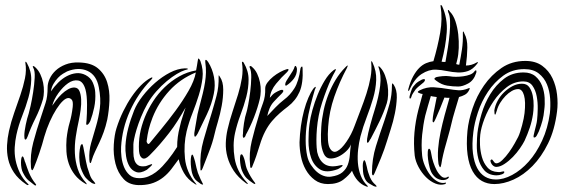

<svg xmlns="http://www.w3.org/2000/svg" viewBox="-20 -719 2199 750"><path d="M352 -359Q354 -328 348 -299.5Q342 -271 333 -247Q331 -242 326.5 -236Q322 -230 318 -232Q316 -232 317 -239Q318 -246 318 -249Q319 -260 319.5 -276.5Q320 -293 320 -310Q320 -327 318.5 -342.5Q317 -358 314 -369Q305 -401 285.5 -404.5Q266 -408 246 -394Q226 -380 208 -355Q190 -330 184 -306Q190 -315 199.5 -327.5Q209 -340 221 -351.5Q233 -363 246.5 -370.5Q260 -378 272 -377Q285 -376 290.5 -363Q296 -350 297 -331Q298 -312 295 -290Q292 -268 288 -249Q281 -218 276 -185Q271 -152 272.5 -120.5Q274 -89 283.5 -59.5Q293 -30 316 -5Q318 -2 319 0Q320 2 314 -1Q288 -16 272.5 -36Q257 -56 249 -79Q241 -102 239.5 -127Q238 -152 240 -177Q244 -213 252 -240Q260 -267 264 -301Q266 -322 261 -328.5Q256 -335 249 -336Q239 -337 226.5 -325.5Q214 -314 200.5 -293Q187 -272 174.5 -244Q162 -216 153 -185Q145 -154 133.5 -120.5Q122 -87 112 -63Q108 -54 106 -54Q104 -54 102.5 -58Q101 -62 101 -64Q97 -114 110 -163Q123 -212 140 -262Q150 -293 158 -317Q166 -341 166 -378Q166 -394 174 -411.5Q182 -429 197.5 -443.5Q213 -458 236 -467Q259 -476 288 -475Q336 -474 362 -452.5Q388 -431 398.5 -398Q409 -365 407.5 -326.5Q406 -288 399 -252Q393 -225 385 -203Q377 -181 368 -162Q359 -143 351 -126Q343 -109 338 -92Q337 -89 336 -85.5Q335 -82 333 -82Q331 -82 330 -86Q329 -90 329 -95Q327 -129 336 -160.5Q345 -192 355 -225.5Q365 -259 370 -296Q375 -333 366 -378Q357 -426 322 -442Q287 -458 242 -440Q236 -437 226 -431Q216 -425 206.5 -415Q197 -405 189 -391.5Q181 -378 179 -362Q191 -380 207 -396Q223 -412 241 -421.5Q259 -431 277.5 -433Q296 -435 314 -426Q335 -415 343 -395.5Q351 -376 352 -359ZM148 -332Q137 -294 118.5 -257Q100 -220 88 -186Q87 -184 84.5 -178.5Q82 -173 78 -174Q76 -175 75.5 -180.5Q75 -186 75 -189Q75 -205 80.5 -231.5Q86 -258 92 -275Q94 -281 99.5 -305.5Q105 -330 109.5 -359Q114 -388 115.5 -415Q117 -442 110 -454Q106 -461 110 -461Q113 -461 118 -456Q130 -445 137.5 -429Q145 -413 148.5 -395.5Q152 -378 151.5 -361Q151 -344 148 -332ZM352 -1Q350 0 344 -2Q341 -3 339 -4Q325 -13 315 -24.5Q305 -36 295 -64Q292 -74 290.5 -89.5Q289 -105 290 -120Q291 -135 293.5 -145.5Q296 -156 301 -156Q303 -156 305.5 -144.5Q308 -133 310.5 -118Q313 -103 316 -88Q319 -73 321 -66Q326 -51 331 -36Q336 -21 347 -10Q349 -8 351 -4.5Q353 -1 352 -1ZM82 1Q51 -20 34.5 -45Q18 -70 12 -97Q6 -124 7.5 -152Q9 -180 15 -207Q23 -243 35.5 -278.5Q48 -314 59.5 -347.5Q71 -381 77.5 -413Q84 -445 79 -474Q79 -478 80 -478Q82 -478 85 -473Q103 -441 102 -407Q101 -373 91 -337.5Q81 -302 66.5 -265.5Q52 -229 44 -192Q39 -169 37.5 -143.5Q36 -118 41 -93Q46 -68 57.5 -44Q69 -20 89 -1Q93 1 91 3Q89 5 86.5 3.5Q84 2 82 1ZM120 5Q117 7 112 2Q101 -6 90.5 -15Q80 -24 70 -44Q66 -51 64 -62Q62 -73 62 -83.5Q62 -94 63.5 -101Q65 -108 68 -108Q72 -107 74.5 -97Q77 -87 79 -84Q83 -73 86 -63.5Q89 -54 93 -45Q99 -31 105 -21Q111 -11 119 -1Q120 0 121 2Q122 4 120 5Z M815 -352Q807 -312 788 -272Q769 -232 752 -197Q751 -195 747.5 -190Q744 -185 742 -185Q739 -186 739 -191.5Q739 -197 739 -199Q740 -208 742.5 -220.5Q745 -233 747 -246.5Q749 -260 751.5 -272.5Q754 -285 757 -295Q766 -329 772 -353.5Q778 -378 781 -398Q784 -418 784.5 -436Q785 -454 782 -475Q781 -483 783 -485Q785 -486 788 -483Q791 -480 793 -477Q810 -450 816 -417.5Q822 -385 815 -352ZM839 -419Q852 -400 852 -369Q852 -338 846 -305.5Q840 -273 831 -243Q822 -213 818 -195Q810 -160 796 -125Q782 -90 772 -63Q771 -60 769 -56.5Q767 -53 765 -53Q763 -53 763 -57Q763 -61 763 -64Q760 -119 775 -171.5Q790 -224 807 -278Q817 -311 826 -345.5Q835 -380 834 -421Q834 -425 835 -425ZM745 -436Q684 -411 641.5 -364.5Q599 -318 576 -260Q566 -234 561 -213.5Q556 -193 553 -169Q552 -164 556 -159Q560 -154 564 -159Q582 -181 610 -215Q638 -249 666 -287Q694 -325 716.5 -364Q739 -403 745 -436ZM678 -97Q663 -76 649 -58Q635 -40 618 -26.5Q601 -13 580 -5Q559 3 532 4Q487 6 463.5 -19Q440 -44 431 -80Q422 -116 424.5 -154.5Q427 -193 435 -218Q446 -253 461.5 -284.5Q477 -316 494.5 -341.5Q512 -367 530.5 -385.5Q549 -404 567 -414Q568 -414 571.5 -416Q575 -418 575 -415Q576 -415 574 -412Q572 -409 570 -407Q518 -353 487.5 -285Q457 -217 453 -145Q452 -127 454.5 -106Q457 -85 464.5 -66.5Q472 -48 486 -35.5Q500 -23 524 -23Q543 -23 559 -29.5Q575 -36 589 -46.5Q603 -57 614.5 -69.5Q626 -82 635 -93Q655 -118 672 -145Q672 -165 674.5 -184Q677 -203 682 -222Q685 -236 687.5 -244.5Q690 -253 692.5 -260.5Q695 -268 697.5 -276.5Q700 -285 705 -299Q689 -271 673.5 -246.5Q658 -222 640.5 -199.5Q623 -177 604.5 -155.5Q586 -134 564 -112Q547 -95 536 -101Q525 -107 523 -129Q521 -163 526.5 -195Q532 -227 546 -262Q559 -294 578.5 -324Q598 -354 623.5 -378.5Q649 -403 680 -420.5Q711 -438 746 -444Q748 -455 749.5 -463Q751 -471 752 -479Q754 -490 754 -490Q756 -491 758.5 -488Q761 -485 763 -480Q775 -447 771 -414Q767 -381 756.5 -347Q746 -313 732 -277.5Q718 -242 709 -206Q697 -155 702.5 -100.5Q708 -46 745 -2Q748 2 748 2Q747 3 742 0Q713 -18 698.5 -43.5Q684 -69 678 -97ZM713 -451Q715 -449 712.5 -448Q710 -447 702 -445Q689 -441 670.5 -430Q652 -419 631.5 -402Q611 -385 591 -362.5Q571 -340 556 -314Q541 -287 530.5 -261Q520 -235 513.5 -213.5Q507 -192 504 -176.5Q501 -161 501 -155Q501 -140 501 -123.5Q501 -107 505 -94Q509 -81 519 -74Q529 -67 549 -70Q550 -70 554 -71.5Q558 -73 562 -74.5Q566 -76 569.5 -77Q573 -78 574 -78Q575 -76 572.5 -73Q570 -70 566 -66.5Q562 -63 558.5 -60Q555 -57 554 -56Q529 -41 512 -47Q495 -53 485.5 -69.5Q476 -86 472.5 -108.5Q469 -131 470 -149Q472 -184 481 -218.5Q490 -253 504 -288Q515 -315 537 -343.5Q559 -372 586.5 -396Q614 -420 644 -435.5Q674 -451 702 -452Q712 -452 713 -451ZM772 -2Q774 1 773 2Q770 2 765 0Q762 -2 749 -12Q736 -22 730 -44Q728 -52 726.5 -64.5Q725 -77 725 -88Q725 -99 726.5 -107Q728 -115 731 -115Q734 -115 737.5 -103Q741 -91 742 -88Q745 -74 747.5 -63.5Q750 -53 753 -44Q757 -33 763.5 -19Q770 -5 772 -2Z M995 -333Q987 -299 972.5 -261.5Q958 -224 940 -192Q940 -190 937.5 -185.5Q935 -181 931 -181Q929 -181 928.5 -187Q928 -193 929 -195Q929 -211 933 -237.5Q937 -264 943 -281Q945 -287 949.5 -310Q954 -333 957.5 -361.5Q961 -390 961.5 -416.5Q962 -443 955 -456V-460Q959 -463 964 -458Q977 -447 984.5 -431Q992 -415 995.5 -397.5Q999 -380 998.5 -363Q998 -346 995 -333ZM1034 -337Q1045 -351 1055 -357Q1065 -363 1075 -367Q1076 -367 1080 -368Q1084 -369 1086 -366Q1088 -363 1085 -359Q1082 -355 1080 -353Q1073 -346 1064.5 -337.5Q1056 -329 1049 -321Q1039 -310 1033 -295.5Q1027 -281 1024 -266Q1041 -284 1056.5 -300Q1072 -316 1090 -330Q1113 -347 1130 -374Q1147 -401 1154 -453Q1156 -458 1159 -459Q1162 -460 1162 -452Q1165 -394 1150 -360Q1135 -326 1105 -303Q1089 -291 1073 -277Q1057 -263 1042.5 -246Q1028 -229 1016 -206Q1004 -183 995 -153Q988 -130 981 -109.5Q974 -89 966 -70Q964 -63 960 -63Q957 -64 957 -73Q952 -121 963.5 -168.5Q975 -216 991 -267Q998 -292 1007.5 -317Q1017 -342 1016 -374Q1016 -385 1025 -397Q1034 -409 1047 -419.5Q1060 -430 1074 -437.5Q1088 -445 1098 -448Q1107 -451 1107 -447Q1107 -443 1101 -437Q1080 -418 1058.5 -392Q1037 -366 1034 -337ZM947 -1Q946 0 945.5 -0.5Q945 -1 940 -4Q910 -26 893 -52Q876 -78 868.5 -105.5Q861 -133 862 -160.5Q863 -188 869 -214Q877 -249 888.5 -283.5Q900 -318 910 -350.5Q920 -383 925 -414.5Q930 -446 925 -475Q925 -477 928 -478Q929 -478 930 -476.5Q931 -475 932 -474Q951 -442 951 -408.5Q951 -375 942 -340.5Q933 -306 919.5 -270.5Q906 -235 898 -199Q888 -153 896.5 -101Q905 -49 943 -8Q945 -5 947 -4Q949 -3 947 -1ZM977 0Q975 0 973 -1L969 -3Q955 -12 944 -22.5Q933 -33 925 -53Q922 -60 920 -71.5Q918 -83 917.5 -93Q917 -103 918.5 -110Q920 -117 924 -116Q927 -116 930.5 -108Q934 -100 936 -92Q938 -81 940.5 -71Q943 -61 947 -53Q958 -28 976 -5Q978 0 977 0ZM1140 -449Q1140 -428 1128 -412Q1116 -396 1099 -385Q1096 -383 1095 -385.5Q1094 -388 1094 -389Q1094 -395 1099 -403.5Q1104 -412 1110.5 -421.5Q1117 -431 1123 -441Q1129 -451 1131 -459Q1134 -464 1137 -459Q1140 -454 1140 -449Z M1491 -316Q1479 -279 1462.5 -245Q1446 -211 1428 -177Q1426 -175 1422 -167.5Q1418 -160 1415 -162Q1413 -162 1413.5 -168Q1414 -174 1414 -177Q1415 -185 1418.5 -200Q1422 -215 1426.5 -231.5Q1431 -248 1435.5 -263.5Q1440 -279 1443 -288Q1460 -342 1465 -384Q1470 -426 1459 -455Q1457 -460 1459 -460Q1461 -460 1463 -458Q1465 -456 1466 -455Q1477 -443 1484 -424.5Q1491 -406 1494 -386.5Q1497 -367 1496 -348Q1495 -329 1491 -316ZM1518 -388Q1531 -368 1530 -338Q1529 -308 1522.5 -276Q1516 -244 1506.5 -215Q1497 -186 1492 -169Q1482 -136 1468 -101.5Q1454 -67 1443 -42Q1439 -33 1437 -34Q1434 -35 1433.5 -38.5Q1433 -42 1433 -44Q1433 -98 1448.5 -148Q1464 -198 1482 -249Q1493 -282 1502 -314.5Q1511 -347 1511 -386Q1511 -393 1513 -393Q1514 -393 1515 -391.5Q1516 -390 1518 -388ZM1318 -74Q1320 -71 1311 -65Q1302 -59 1299 -58Q1255 -42 1230.5 -57Q1206 -72 1195.5 -102Q1185 -132 1185 -168.5Q1185 -205 1189 -234Q1192 -259 1200.5 -289.5Q1209 -320 1221 -349.5Q1233 -379 1248.5 -404.5Q1264 -430 1282 -444Q1284 -445 1286.5 -447Q1289 -449 1291 -449Q1294 -448 1288 -438Q1282 -428 1273.5 -410Q1265 -392 1256 -368.5Q1247 -345 1238.5 -319Q1230 -293 1225 -267Q1220 -241 1218 -217Q1216 -193 1216 -174Q1216 -155 1217 -142Q1218 -129 1219 -125Q1226 -94 1245.5 -79.5Q1265 -65 1298 -71Q1299 -71 1308 -73Q1317 -75 1318 -74ZM1447 3Q1451 7 1451 9Q1451 11 1446.5 10Q1442 9 1440 8Q1432 4 1420 -3.5Q1408 -11 1402 -30Q1399 -38 1398 -49.5Q1397 -61 1397 -71Q1397 -81 1399 -87.5Q1401 -94 1404 -93Q1406 -92 1408.5 -84Q1411 -76 1413 -67Q1415 -56 1418 -46.5Q1421 -37 1425 -27Q1430 -16 1435 -9.5Q1440 -3 1447 3ZM1355 -52Q1344 -35 1321.5 -17.5Q1299 0 1261 0Q1231 0 1209.5 -16Q1188 -32 1174.5 -56Q1161 -80 1155.5 -108.5Q1150 -137 1150 -163Q1151 -195 1155.5 -227Q1160 -259 1167.5 -287Q1175 -315 1184.5 -337Q1194 -359 1204 -373Q1206 -374 1208.5 -377.5Q1211 -381 1213 -379Q1214 -378 1212.5 -374.5Q1211 -371 1210 -369Q1201 -339 1192.5 -305.5Q1184 -272 1179 -238Q1174 -204 1174 -171Q1174 -138 1180 -110Q1184 -91 1194.5 -75Q1205 -59 1217.5 -48Q1230 -37 1244.5 -32Q1259 -27 1273 -29Q1302 -33 1317 -45.5Q1332 -58 1338.5 -75.5Q1345 -93 1346.5 -113.5Q1348 -134 1351 -155Q1346 -141 1331.5 -127.5Q1317 -114 1300.5 -106.5Q1284 -99 1268.5 -100Q1253 -101 1245 -118Q1235 -140 1234 -166Q1233 -192 1235 -223Q1237 -254 1244 -287Q1251 -320 1263 -350.5Q1275 -381 1291.5 -408Q1308 -435 1329 -456L1333 -460Q1336 -463 1339 -463Q1339 -463 1335 -453Q1306 -399 1286 -341.5Q1266 -284 1262 -225Q1257 -160 1268.5 -140Q1280 -120 1297 -128.5Q1314 -137 1333.5 -165.5Q1353 -194 1365 -227Q1376 -257 1388.5 -289Q1401 -321 1411.5 -353.5Q1422 -386 1427.5 -417Q1433 -448 1430 -475Q1430 -480 1432 -480Q1433 -480 1433 -479Q1433 -477 1434 -477Q1435 -476 1435 -475Q1451 -441 1449.5 -406Q1448 -371 1437.5 -335Q1427 -299 1412.5 -261.5Q1398 -224 1388 -186Q1382 -162 1379 -135.5Q1376 -109 1378 -83Q1380 -57 1389 -33.5Q1398 -10 1415 6Q1417 8 1417 9Q1417 11 1414.5 10.5Q1412 10 1410 9Q1391 2 1377 -14Q1363 -30 1355 -52Z M1840 -444Q1841 -443 1841 -439.5Q1841 -436 1840 -434Q1831 -405 1809 -393Q1787 -381 1770 -381Q1749 -381 1727 -384.5Q1705 -388 1685 -403Q1683 -405 1680 -407Q1677 -409 1677 -411Q1677 -414 1680 -415.5Q1683 -417 1685 -418Q1694 -420 1708.5 -421.5Q1723 -423 1737 -421Q1747 -419 1761 -419Q1775 -419 1789.5 -421Q1804 -423 1816 -427.5Q1828 -432 1834 -441Q1837 -445 1840 -444ZM1847 -475 1844 -470Q1827 -448 1808 -441.5Q1789 -435 1768 -436Q1747 -437 1725.5 -441.5Q1704 -446 1683 -447Q1655 -448 1627 -430Q1599 -412 1579 -367Q1576 -361 1575 -364.5Q1574 -368 1575 -371Q1583 -401 1594 -421Q1605 -441 1617.5 -453.5Q1630 -466 1644 -472Q1658 -478 1673 -480Q1690 -537 1699.5 -591.5Q1709 -646 1701 -695Q1701 -699 1701 -699Q1703 -700 1705 -698Q1707 -696 1707 -695Q1729 -647 1725 -592.5Q1721 -538 1705 -478Q1710 -477 1713 -477Q1716 -477 1720 -477Q1725 -503 1729.5 -532.5Q1734 -562 1736.5 -589Q1739 -616 1738 -638Q1737 -660 1731 -671Q1728 -680 1731 -680Q1733 -680 1734 -678Q1735 -676 1737 -674Q1751 -660 1759 -636Q1767 -612 1770 -585Q1773 -558 1772 -531.5Q1771 -505 1766 -485L1762 -469Q1765 -467 1768 -467Q1771 -467 1774 -466Q1780 -496 1784.5 -526Q1789 -556 1788 -589Q1788 -596 1789 -596Q1791 -596 1792 -593Q1793 -590 1794 -588Q1806 -566 1805.5 -533Q1805 -500 1800 -463Q1822 -463 1842 -475Q1847 -478 1847 -475ZM1640 -407Q1640 -402 1634.5 -397Q1629 -392 1626 -390Q1621 -386 1614.5 -380.5Q1608 -375 1603 -369Q1598 -361 1593.5 -355Q1589 -349 1586 -338Q1585 -336 1583.5 -334.5Q1582 -333 1581 -334Q1578 -337 1581 -347Q1585 -362 1589 -371.5Q1593 -381 1604 -392Q1608 -396 1614 -400Q1620 -404 1626 -407Q1632 -410 1636 -410Q1640 -410 1640 -407ZM1718 -5Q1723 -7 1722 -4Q1721 -1 1719 0Q1701 6 1681 -2Q1661 -10 1644 -27Q1627 -44 1615 -66.5Q1603 -89 1600 -111Q1595 -158 1599 -202Q1603 -246 1614 -289L1631 -352Q1625 -352 1619 -355Q1612 -357 1612 -360Q1612 -362 1619 -366Q1647 -380 1675.5 -378Q1704 -376 1733 -371Q1751 -368 1769.5 -366.5Q1788 -365 1810 -374Q1812 -376 1814 -375Q1816 -373 1813 -368Q1807 -355 1796 -349Q1785 -343 1773 -340Q1765 -314 1759 -293.5Q1753 -273 1749 -259Q1738 -211 1723.5 -161.5Q1709 -112 1704 -78Q1702 -67 1700 -66Q1698 -65 1696 -70Q1694 -75 1693 -78Q1689 -107 1691.5 -138.5Q1694 -170 1701 -203Q1708 -236 1717 -269.5Q1726 -303 1736 -337Q1731 -337 1726 -337Q1721 -337 1716 -338Q1708 -317 1699.5 -296.5Q1691 -276 1683 -258Q1682 -256 1678.5 -248.5Q1675 -241 1673 -241Q1669 -242 1670 -250.5Q1671 -259 1671 -262Q1673 -277 1677.5 -297Q1682 -317 1686 -340Q1681 -341 1675 -341.5Q1669 -342 1663 -344Q1657 -324 1651.5 -305Q1646 -286 1641 -267Q1633 -232 1629 -192.5Q1625 -153 1629 -111Q1631 -92 1639.5 -72Q1648 -52 1660 -36Q1672 -20 1687.5 -11Q1703 -2 1718 -5ZM1727 -27Q1732 -31 1733 -27.5Q1734 -24 1729 -21Q1725 -18 1718.5 -16.5Q1712 -15 1704 -16Q1696 -17 1687 -22Q1678 -27 1670 -38Q1663 -47 1658.5 -64Q1654 -81 1652 -97.5Q1650 -114 1651 -126Q1652 -138 1656 -138Q1661 -138 1663.5 -124Q1666 -110 1668 -101Q1672 -85 1679 -68Q1686 -51 1694 -41Q1704 -28 1712 -25.5Q1720 -23 1727 -27Z M2128 -277Q2131 -304 2129 -334Q2127 -364 2116.5 -389.5Q2106 -415 2084.5 -432Q2063 -449 2028 -449Q1981 -449 1946 -423.5Q1911 -398 1886 -360.5Q1861 -323 1847 -280.5Q1833 -238 1829 -203Q1823 -155 1827.5 -120Q1832 -85 1844 -62.5Q1856 -40 1874.5 -29Q1893 -18 1915 -18Q1946 -17 1980.5 -35.5Q2015 -54 2045 -87.5Q2075 -121 2097.5 -169.5Q2120 -218 2128 -277ZM1806 -208Q1810 -248 1826 -296Q1842 -344 1870.5 -385Q1899 -426 1939 -453.5Q1979 -481 2032 -481Q2072 -481 2098 -462Q2124 -443 2138 -413.5Q2152 -384 2156 -349.5Q2160 -315 2156 -284Q2147 -212 2121 -159Q2095 -106 2060 -70.5Q2025 -35 1986 -17.5Q1947 0 1911 0Q1884 0 1862.5 -12Q1841 -24 1826.5 -49.5Q1812 -75 1806.5 -114.5Q1801 -154 1806 -208ZM1918 -67Q1913 -67 1908 -70.5Q1903 -74 1900 -79Q1897 -84 1896 -89Q1895 -94 1900 -96Q1903 -97 1908 -89Q1913 -81 1919 -81Q1929 -81 1942.5 -94Q1956 -107 1968.5 -124.5Q1981 -142 1990.5 -159Q2000 -176 2004 -184Q2008 -192 2012 -204.5Q2016 -217 2019.5 -230Q2023 -243 2025.5 -255.5Q2028 -268 2029 -277Q2034 -322 2027 -346.5Q2020 -371 2004 -371Q1992 -371 1979 -363.5Q1966 -356 1954.5 -344Q1943 -332 1934 -317.5Q1925 -303 1921 -288Q1916 -271 1914 -271Q1911 -271 1911 -288Q1914 -307 1924 -325.5Q1934 -344 1949 -358.5Q1964 -373 1982 -382.5Q2000 -392 2019 -392Q2038 -392 2047.5 -378.5Q2057 -365 2061 -345.5Q2065 -326 2064.5 -305.5Q2064 -285 2062 -273Q2058 -246 2049.5 -220.5Q2041 -195 2029 -169Q2023 -157 2011 -139.5Q1999 -122 1983.5 -106Q1968 -90 1950.5 -78.5Q1933 -67 1918 -67ZM1950 -48Q1951 -42 1940.5 -38Q1930 -34 1919 -34Q1888 -35 1871.5 -54Q1855 -73 1848.5 -99Q1842 -125 1842.5 -153Q1843 -181 1845 -200Q1849 -233 1861 -274Q1873 -315 1895 -351Q1917 -387 1949 -411.5Q1981 -436 2025 -436Q2054 -436 2071.5 -421Q2089 -406 2097.5 -384Q2106 -362 2107.5 -336.5Q2109 -311 2106 -290Q2104 -267 2099 -248Q2094 -229 2085 -206Q2082 -199 2077 -190Q2072 -181 2066 -182Q2063 -183 2064.5 -190Q2066 -197 2068.5 -207.5Q2071 -218 2074 -229.5Q2077 -241 2078 -251Q2080 -268 2080.5 -293.5Q2081 -319 2076.5 -343Q2072 -367 2060 -384Q2048 -401 2024 -401Q1989 -401 1959.5 -378.5Q1930 -356 1908 -323.5Q1886 -291 1872.5 -255.5Q1859 -220 1856 -193Q1854 -177 1855 -153Q1856 -129 1862.5 -105.5Q1869 -82 1884 -65Q1899 -48 1925 -47Q1933 -46 1940.5 -48.5Q1948 -51 1950 -48Z"/></svg>

Font: Akronim
Style: Regular
Weight: 400
Designer: Grzegorz Klimczewski
Foundry: Fonty.PL
Version: Version 1.001